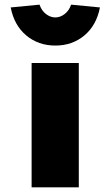

<svg xmlns="http://www.w3.org/2000/svg" viewBox="-20 -806 475 826"><path d="M116 0V-535H319V0ZM218 -610Q145 -610 93 -653.5Q41 -697 26 -774L150 -786Q159 -760 178 -745.5Q197 -731 218 -731Q239 -731 258 -745.5Q277 -760 286 -786L410 -774Q395 -697 343 -653.5Q291 -610 218 -610Z"/></svg>

Font: Lexend Exa Black
Style: Regular
Weight: 900
Designer: Bonnie Shaver-Troup, Thomas Jockin
Foundry: Lexend
Version: Version 1.007